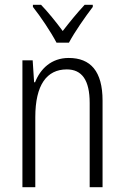

<svg xmlns="http://www.w3.org/2000/svg" viewBox="-20 -785 521 805"><path d="M217 -606H269C293 -651 337 -714 369 -756V-765H335C300 -727 274 -695 243 -655C215 -693 180 -736 152 -765H118V-756C149 -717 193 -652 217 -606ZM268 -542C195 -542 149 -496 127 -440H123L117 -532H74V0H128V-294C128 -429 176 -494 260 -494C323 -494 356 -450 356 -353V0H410V-363C410 -486 360 -542 268 -542Z"/></svg>

Font: Noto Sans Arabic Cond Light
Style: Regular
Weight: 300
Width: 3
Designer: Monotype Design Team, Nadine Chahine, Nizar Qandah and Khaled Hosny
Foundry: Monotype Imaging Inc.
Version: Version 2.012